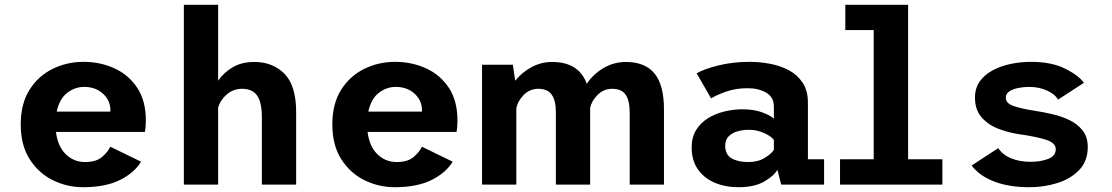

<svg xmlns="http://www.w3.org/2000/svg" viewBox="-20 -770 4640 801"><path d="M326.5 11Q260 11 200.5 -18.2Q141 -47.5 103.8 -105.8Q66.5 -164 66.5 -251Q66.5 -337.5 103.2 -395.5Q140 -453.5 199.8 -482.8Q259.5 -512 328 -512Q398 -512 457.2 -485Q516.5 -458 552.5 -403.8Q588.5 -349.5 588.5 -266.5Q588.5 -255 587.5 -242.2Q586.5 -229.5 584.5 -219.5H213.5Q221 -159 254.5 -126.5Q288 -94 335 -94Q382 -94 407 -116.2Q432 -138.5 440 -158L568.5 -95.5Q540.5 -49 480.2 -19Q420 11 326.5 11ZM331 -407.5Q293 -407.5 260.8 -383Q228.5 -358.5 216.5 -304.5H440.5V-309.5Q440.5 -351 409.5 -379.2Q378.5 -407.5 331 -407.5Z M747 0V-750H890V-433.5Q913 -467 950.5 -489.2Q988 -511.5 1041 -511.5Q1118.5 -511.5 1167 -462Q1215.5 -412.5 1215.5 -301.5V0H1072.5V-279Q1072.5 -344 1052.5 -371.8Q1032.5 -399.5 990 -399.5Q953.5 -399.5 926.2 -376.2Q899 -353 890 -320.5V0Z M1626.5 11Q1560 11 1500.5 -18.2Q1441 -47.5 1403.8 -105.8Q1366.5 -164 1366.5 -251Q1366.5 -337.5 1403.2 -395.5Q1440 -453.5 1499.8 -482.8Q1559.5 -512 1628 -512Q1698 -512 1757.2 -485Q1816.5 -458 1852.5 -403.8Q1888.5 -349.5 1888.5 -266.5Q1888.5 -255 1887.5 -242.2Q1886.5 -229.5 1884.5 -219.5H1513.5Q1521 -159 1554.5 -126.5Q1588 -94 1635 -94Q1682 -94 1707 -116.2Q1732 -138.5 1740 -158L1868.5 -95.5Q1840.5 -49 1780.2 -19Q1720 11 1626.5 11ZM1631 -407.5Q1593 -407.5 1560.8 -383Q1528.5 -358.5 1516.5 -304.5H1740.5V-309.5Q1740.5 -351 1709.5 -379.2Q1678.5 -407.5 1631 -407.5Z M1991 0V-500H2119.5L2129.5 -433Q2156.5 -467.5 2196.8 -489.5Q2237 -511.5 2283 -511.5Q2395 -511.5 2428 -420.5Q2454 -460 2497.2 -485.8Q2540.5 -511.5 2591 -511.5Q2671 -511.5 2710.5 -463.5Q2750 -415.5 2750 -314V0H2607V-301Q2607 -350.5 2590 -375Q2573 -399.5 2533.5 -399.5Q2498.5 -399.5 2473.2 -374.2Q2448 -349 2442 -320V0H2299V-301Q2299 -350.5 2281.8 -375Q2264.5 -399.5 2225.5 -399.5Q2189.5 -399.5 2164 -373Q2138.5 -346.5 2134 -316.5V0Z M3060.5 11Q3005 11 2961 -8Q2917 -27 2891.2 -64Q2865.5 -101 2865.5 -155Q2865.5 -198 2884.5 -228.2Q2903.5 -258.5 2934.8 -277.5Q2966 -296.5 3003.2 -305.2Q3040.5 -314 3077 -314Q3126.5 -314 3161.2 -300.8Q3196 -287.5 3208.5 -274.5V-325Q3208.5 -365 3176.2 -383.5Q3144 -402 3099.5 -402Q3049.5 -402 3009.2 -387.8Q2969 -373.5 2946.5 -359.5L2886.5 -464Q2914 -481 2975 -496.5Q3036 -512 3107 -512Q3149 -512 3192 -504Q3235 -496 3270.8 -477Q3306.5 -458 3328.5 -425Q3350.5 -392 3350.5 -342V-105.5H3418V0H3239L3223 -62Q3211 -38 3169.8 -13.5Q3128.5 11 3060.5 11ZM3101 -94Q3143 -94 3171.2 -111.8Q3199.5 -129.5 3208.5 -145V-186Q3198.5 -201 3168.2 -214.8Q3138 -228.5 3104 -228.5Q3080 -228.5 3057.2 -222.2Q3034.5 -216 3020 -201.5Q3005.5 -187 3005.5 -162Q3005.5 -124.5 3032.5 -109.2Q3059.5 -94 3101 -94Z M3484.5 0V-105.5H3625V-644.5H3506.5V-750H3768.5V-105.5H3911.5V0Z M4275 11Q4188 11 4126.8 -13Q4065.5 -37 4033.5 -79.5L4144.5 -152Q4162.5 -124.5 4197.5 -109.8Q4232.5 -95 4279.5 -95Q4322 -95 4353.2 -107.2Q4384.5 -119.5 4384.5 -147.5Q4384.5 -173.5 4345.2 -186.5Q4306 -199.5 4236 -209.5Q4189 -216 4145.8 -232.5Q4102.5 -249 4075 -280.5Q4047.5 -312 4047.5 -363Q4047.5 -402.5 4067.8 -430.8Q4088 -459 4122 -477Q4156 -495 4197.5 -503.5Q4239 -512 4281.5 -512Q4366.5 -512 4423.2 -483.8Q4480 -455.5 4502 -424.5L4394 -354.5Q4381 -377.5 4347.5 -392.5Q4314 -407.5 4273 -407.5Q4251 -407.5 4228.8 -403.2Q4206.5 -399 4191.2 -389Q4176 -379 4176 -362Q4176 -338.5 4210 -327.2Q4244 -316 4299 -307.5Q4332 -302.5 4370 -293.8Q4408 -285 4441.5 -269Q4475 -253 4496.5 -225.8Q4518 -198.5 4518 -156.5Q4518 -98 4482.5 -61Q4447 -24 4391.5 -6.5Q4336 11 4275 11Z"/></svg>

Font: Trispace SemiBold
Style: Regular
Weight: 600
Designer: Tyler Finck
Foundry: Etcetera Type Company
Version: Version 1.210; ttfautohint (v1.8.3)